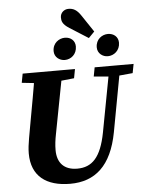

<svg xmlns="http://www.w3.org/2000/svg" viewBox="-65 -1068 874 1139"><g transform="rotate(-5 371.5 -498.5)"><path d="M211.6 -588.2H239.2L383.5 -603.2L393.7 -657.1H82.1L72 -603.2L211.6 -588.2ZM307.1 18.6C453.9 18.6 553.8 -64.9 591 -264L663.8 -657.1H599.4L526.2 -267.9C498.1 -120.9 444.2 -67.2 356.1 -67.2C278.1 -67.2 237.1 -111.7 237.1 -187.9C237.1 -219.8 241 -248.8 247.4 -281.3L319.1 -657.1H154.1C138.8 -557 119.4 -455.8 101.8 -357.1L86.4 -271C80.8 -239 76.9 -209.1 76.9 -181.9C76.9 -46.8 164.3 18.6 307.1 18.6ZM605.2 -593.9H633.1L732.4 -603.2L742.8 -657.1H510.8L500.7 -603.2L605.2 -593.9ZM338.7 -715.8C375.2 -715.8 410.6 -743.4 410.6 -790.5C410.6 -824.8 384.7 -847.4 350.1 -847.4C315.4 -847.4 276.7 -822.3 276.7 -773.7C276.7 -737.1 308 -715.8 338.7 -715.8ZM491.9 -833 526.9 -869 460.5 -968.2C436.1 -1005.5 414.2 -1016.2 385.9 -1016.2C360.3 -1016.2 337.2 -997 337.2 -969.1C337.2 -948.3 340.9 -928.5 382.3 -902.5L491.9 -833ZM594.6 -715.8C631.1 -715.8 667.4 -743.4 667.4 -790.5C667.4 -824.8 641 -847.4 606.1 -847.4C571.6 -847.4 533.5 -822.3 533.5 -773.7C533.5 -737.1 564.8 -715.8 594.6 -715.8Z"/></g></svg>

Font: Source Serif 4 Variable
Style: Italic
Weight: 400
Italic angle: -12°
Designer: Frank Grießhammer
Foundry: Adobe Systems Incorporated
Version: Version 4.004;hotconv 1.0.116;makeotfexe 2.5.65601